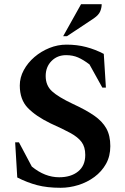

<svg xmlns="http://www.w3.org/2000/svg" viewBox="-20 -882 595 912"><path d="M268 10Q204 10 156.5 -2.5Q109 -15 62 -39L52 -206H70L131 -91Q193 -40 261 -40Q317 -40 351 -67.5Q385 -95 385 -146Q385 -184 367.5 -207.5Q350 -231 314 -250.5Q278 -270 220 -296Q150 -330 112 -369.5Q74 -409 74 -476Q74 -514 93 -549Q112 -584 143.5 -611Q175 -638 214.5 -654Q254 -670 296 -670Q346 -670 389.5 -658.5Q433 -647 473 -626L483 -466H466L405 -576Q376 -598 351 -609Q326 -620 294 -620Q252 -620 224.5 -592Q197 -564 197 -521Q197 -476 227 -448.5Q257 -421 327 -388Q388 -360 427 -333Q466 -306 485 -272Q504 -238 504 -188Q504 -140 483.5 -103.5Q463 -67 428.5 -41.5Q394 -16 352 -3Q310 10 268 10ZM280 -710 365 -862H463Q463 -845 456 -828Q449 -811 426 -795L298 -710Z"/></svg>

Font: Spectral SemiBold
Style: Regular
Weight: 600
Designer: Jean-Baptiste Levee
Foundry: Production Type
Version: Version 2.001